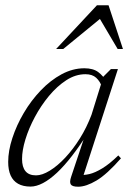

<svg xmlns="http://www.w3.org/2000/svg" viewBox="-20 -697 491 727"><path d="M249.5 -28 305.5 -195.5H314Q283 -146 253.2 -107.5Q223.5 -69 195.8 -43Q168 -17 142.8 -3.8Q117.5 9.5 95.5 9.5Q67.5 9.5 48.5 -1.2Q29.5 -12 20.2 -32.8Q11 -53.5 11 -84Q11 -126 26.8 -174.2Q42.5 -222.5 70 -269.2Q97.5 -316 134.2 -354.5Q171 -393 213.2 -415.8Q255.5 -438.5 299.5 -438.5Q332.5 -438.5 351.8 -424.2Q371 -410 385 -385L367 -366Q359 -389 344.2 -402.5Q329.5 -416 303.5 -416Q266 -416 231 -393.2Q196 -370.5 165.5 -333.8Q135 -297 112 -254Q89 -211 76.2 -169.2Q63.5 -127.5 63.5 -95Q63.5 -64.5 76.5 -48.8Q89.5 -33 116.5 -33Q139.5 -33 168.5 -50.8Q197.5 -68.5 227 -100Q256.5 -131.5 282.5 -173Q308.5 -214.5 326.5 -262.5L371.5 -407L400 -435.5H426.5L292 -20.5L281 -35Q297.5 -33 318.8 -38Q340 -43 367.2 -59.5Q394.5 -76 428 -108.5L438 -97.5Q385 -37 345.5 -13.5Q306 10 276 10Q253.5 10 248 1.2Q242.5 -7.5 249.5 -28ZM192.5 -511.5 347 -677H391L445.5 -511.5H425.5L352 -636H371.5L219.5 -511.5Z"/></svg>

Font: Newsreader 24pt Light
Style: Italic
Weight: 300
Italic angle: -17°
Designer: Hugues Gentile
Foundry: Production Type
Version: Version 1.003